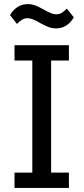

<svg xmlns="http://www.w3.org/2000/svg" viewBox="-20 -919 409 939"><path d="M51 0V-75H138V-623H51V-698H317V-623H230V-75H317V0ZM253 -780Q236 -780 220.5 -785.5Q205 -791 179 -805Q155 -819 140.5 -824.5Q126 -830 115 -830Q100 -830 88.5 -823Q77 -816 63 -802L29 -845Q61 -899 117 -899Q134 -899 149.5 -893.5Q165 -888 191 -874Q215 -860 229.5 -854.5Q244 -849 255 -849Q270 -849 281.5 -856Q293 -863 307 -877L341 -834Q309 -780 253 -780Z"/></svg>

Font: IBM Plex Sans Condensed Text
Style: Regular
Weight: 450
Width: 3
Designer: Mike Abbink, Paul van der Laan, Pieter van Rosmalen
Foundry: Bold Monday
Version: Version 1.1